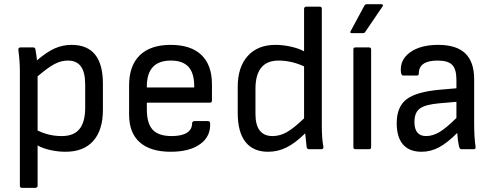

<svg xmlns="http://www.w3.org/2000/svg" viewBox="-20 -715 2367 920"><path d="M85 185.1Q75.2 185.1 75.2 174.8V-375Q75.2 -421.9 67.9 -476.1Q67.4 -481.4 70.3 -484.6Q73.2 -487.8 78.1 -487.8H139.2Q148.4 -487.8 149.9 -478Q156.2 -441.4 157.2 -425.8Q203.1 -465.3 241.5 -482.7Q279.8 -500 323.2 -500Q473.1 -500 473.1 -314V-189Q473.1 -91.8 427 -39.8Q380.9 12.2 293.9 12.2Q258.8 12.2 221.9 4.2Q185.1 -3.9 160.2 -18.1V174.8Q160.2 179.2 157.2 182.1Q154.3 185.1 149.9 185.1ZM305.2 -424.8Q272.9 -424.8 241 -408Q209 -391.1 160.2 -349.1V-89.8Q213.9 -63 275.9 -63Q333.5 -63 360.8 -96.7Q388.2 -130.4 388.2 -199.2V-309.1Q388.2 -368.7 367.7 -396.7Q347.2 -424.8 305.2 -424.8Z M797.9 12.2Q701.2 12.2 649.9 -33Q598.6 -78.1 598.6 -166V-306.2Q598.6 -400.4 649.9 -450.2Q701.2 -500 797.9 -500Q894.5 -500 945.1 -451.7Q995.6 -403.3 995.6 -311V-232.9Q995.6 -223.1 985.8 -223.1H683.6V-190.9Q683.6 -123.5 711.7 -93.3Q739.7 -63 802.7 -63Q850.1 -63 875.2 -78.6Q900.4 -94.2 900.4 -124Q900.4 -128.9 903.8 -131.8Q907.2 -134.8 911.6 -134.8H976.6Q984.9 -134.8 986.8 -126Q990.7 -62 939.7 -24.9Q888.7 12.2 797.9 12.2ZM683.6 -295.9H910.6V-301.8Q910.6 -364.7 883.1 -394.8Q855.5 -424.8 798.8 -424.8Q683.6 -424.8 683.6 -300.8Z M1264.2 12.2Q1193.4 12.2 1156.2 -34.9Q1119.1 -82 1119.1 -173.8V-298.8Q1119.1 -393.6 1167 -446.8Q1214.8 -500 1300.3 -500Q1335.4 -500 1373.8 -491.5Q1412.1 -482.9 1437 -469.2V-672.9Q1437 -677.2 1439.9 -680.2Q1442.9 -683.1 1447.3 -683.1H1512.2Q1522 -683.1 1522 -672.9V-112.8Q1522 -49.8 1529.3 -14.2Q1532.2 0 1519 0H1460.9Q1450.7 0 1449.2 -11.2Q1442.9 -67.4 1442.4 -76.2Q1395.5 -29.8 1353.5 -8.8Q1311.5 12.2 1264.2 12.2ZM1204.1 -168.9Q1204.1 -63 1286.1 -63Q1320.8 -63 1354 -81.5Q1387.2 -100.1 1437 -147.9V-397Q1375.5 -424.8 1314.9 -424.8Q1204.1 -424.8 1204.1 -289.1Z M1665 -556.2Q1655.3 -556.2 1660.2 -565.9L1726.1 -688Q1729.5 -694.8 1738.3 -694.8H1808.1Q1813 -694.8 1814.5 -691.2Q1815.9 -687.5 1813 -684.1L1730 -562Q1726.6 -556.2 1719.2 -556.2ZM1683.1 0Q1673.3 0 1673.3 -9.8V-478Q1673.3 -487.8 1683.1 -487.8H1748Q1758.3 -487.8 1758.3 -478V-9.8Q1758.3 0 1748 0Z M2000 12.2Q1941.4 12.2 1911.1 -22.7Q1880.9 -57.6 1880.9 -125Q1880.9 -203.1 1928 -239.3Q1975.1 -275.4 2088.9 -285.2L2167 -292V-333Q2167 -383.3 2146.7 -404.1Q2126.5 -424.8 2077.1 -424.8Q1986.8 -424.8 1986.8 -362.8Q1986.8 -353 1978 -353H1912.1Q1902.3 -353 1900.9 -372.1Q1896 -429.2 1945.6 -464.6Q1995.1 -500 2080.1 -500Q2167 -500 2209.5 -459.2Q2252 -418.5 2252 -335V-121.1Q2252 -58.1 2258.8 -11.2Q2260.3 0 2249 0H2190.9Q2182.6 0 2179.2 -14.2Q2173.8 -37.6 2170.9 -78.1Q2123.5 -30.3 2083.5 -9Q2043.5 12.2 2000 12.2ZM1965.8 -130.9Q1965.8 -63 2022 -63Q2052.7 -63 2085.4 -82Q2118.2 -101.1 2167 -149.9V-227.1L2086.9 -220.2Q2018.1 -214.4 1991.9 -195.1Q1965.8 -175.8 1965.8 -130.9Z"/></svg>

Font: Sofia Sans
Style: Regular
Weight: 400
Designer: Botio Nikoltchev, Ani Petrova
Foundry: lettersoup
Version: Version 4.100